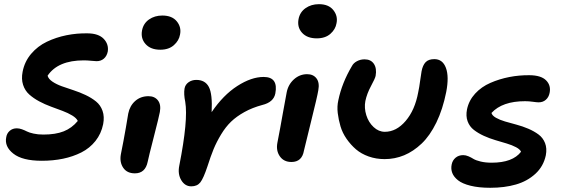

<svg xmlns="http://www.w3.org/2000/svg" viewBox="-20 -807 2706 916"><path d="M179.2 -40Q86.9 -40 43.7 -74Q0.5 -107.9 9.8 -152.8Q12.7 -170.9 26.4 -182.9Q40 -194.8 60.1 -194.8Q71.8 -194.8 84.7 -190.2Q97.7 -185.5 108.4 -179.9Q119.1 -174.3 139.9 -169.7Q160.6 -165 187 -165Q245.1 -165 283.9 -180.4Q322.8 -195.8 351.1 -230Q344.7 -243.7 324.7 -255.9Q304.7 -268.1 278.8 -277.8Q252.9 -287.6 223.4 -298.3Q193.8 -309.1 167 -323.5Q140.1 -337.9 119.6 -356.2Q99.1 -374.5 90.1 -402.3Q81.1 -430.2 87.9 -464.8Q97.2 -513.2 128.4 -550Q159.7 -586.9 203.6 -607.9Q247.6 -628.9 297.1 -638.9Q346.7 -648.9 397.9 -647.9Q450.2 -647.5 474.9 -621.6Q499.5 -595.7 494.1 -561Q489.7 -539.6 475.6 -527.3Q461.4 -515.1 440.9 -515.1Q432.6 -515.1 414.1 -517.1Q395.5 -519 379.9 -519Q256.3 -519 207 -445.8Q211.4 -430.2 230.2 -417.5Q249 -404.8 274.9 -395.5Q300.8 -386.2 330.8 -376.5Q360.8 -366.7 388.7 -353.5Q416.5 -340.3 438 -323Q459.5 -305.7 469.2 -278.1Q479 -250.5 472.2 -214.8Q462.9 -168.9 435.5 -134.5Q408.2 -100.1 368.2 -79.8Q328.1 -59.6 280.8 -49.8Q233.4 -40 179.2 -40Z M744.6 -569.8Q698.7 -569.8 674.6 -596.7Q650.4 -623.5 657.7 -662.1Q664.1 -695.3 690.9 -714.1Q717.8 -732.9 754.4 -732.9Q800.8 -732.9 823.5 -705.1Q846.2 -677.2 838.9 -642.1Q834 -613.3 809.6 -591.6Q785.2 -569.8 744.6 -569.8ZM623.5 20Q585.9 20 567.9 -6.6Q549.8 -33.2 556.6 -70.8Q569.3 -133.3 580.6 -198.5Q591.8 -263.7 591.8 -265.1Q599.1 -302.2 625 -325.2Q650.9 -348.1 688.5 -348.1Q717.8 -348.1 733.4 -328.1Q749 -308.1 742.7 -272.9Q738.8 -251 713.9 -154.3Q689 -57.6 684.6 -35.2Q673.3 20 623.5 20Z M892.6 82Q862.3 82 844.7 52.5Q827.1 22.9 835.4 -17.1Q878.4 -234.9 863.8 -320.8Q856 -358.4 860.4 -384.8Q863.8 -403.3 879.6 -414.6Q895.5 -425.8 916.5 -425.8Q959 -425.8 976.6 -391.8Q994.1 -357.9 989.7 -272Q1044.9 -353.5 1112.1 -396.7Q1179.2 -439.9 1237.8 -439.9Q1308.6 -439.9 1293.5 -360.8Q1285.2 -319.3 1231.4 -306.2Q1184.1 -293.5 1146.2 -272.5Q1108.4 -251.5 1082.5 -226.6Q1056.6 -201.7 1034.9 -165.8Q1013.2 -129.9 999 -95.5Q984.9 -61 969.7 -13.2Q950.7 43.9 935.8 63Q920.9 82 892.6 82Z M1491.2 -624Q1445.3 -624 1421.1 -650.6Q1397 -677.2 1404.3 -715.8Q1410.6 -749 1437.7 -768.1Q1464.8 -787.1 1501.5 -787.1Q1547.9 -787.1 1570.3 -758.8Q1592.8 -730.5 1585.4 -695.8Q1580.6 -667 1556.2 -645.5Q1531.7 -624 1491.2 -624ZM1370.6 -34.2Q1334 -34.2 1315.2 -61Q1296.4 -87.9 1303.2 -125Q1317.4 -197.8 1329.8 -268.8Q1342.3 -339.8 1347.7 -366.2Q1355 -403.8 1382.3 -428.5Q1409.7 -453.1 1445.3 -453.1Q1474.6 -453.1 1490 -432.9Q1505.4 -412.6 1498.5 -376Q1493.7 -346.2 1463.9 -226.8Q1434.1 -107.4 1430.2 -88.9Q1420.9 -34.2 1370.6 -34.2Z M1814.9 -47.9Q1774.4 -47.9 1738.8 -60.5Q1703.1 -73.2 1678.2 -94.7Q1653.3 -116.2 1633.5 -144.5Q1613.8 -172.9 1604.5 -204.1Q1595.2 -235.4 1591.3 -267.6Q1587.4 -299.8 1594.2 -329.1Q1611.3 -411.6 1659.2 -492.2Q1666.5 -506.3 1683.1 -515.1Q1699.7 -523.9 1719.2 -523.9Q1749.5 -523.9 1763.9 -502.2Q1778.3 -480.5 1772 -444.8Q1769.5 -432.6 1750 -396.5Q1730.5 -360.4 1723.1 -325.2Q1716.8 -292 1727.5 -257.6Q1738.3 -223.1 1762.5 -200.7Q1786.6 -178.2 1815.9 -178.2Q1871.1 -178.2 1915.3 -230Q1959.5 -281.7 1975.1 -366.2Q1980.5 -391.1 1984.4 -421.6Q1988.3 -452.1 1991.2 -466.8Q1996.6 -495.6 2010.5 -510.3Q2024.4 -524.9 2052.2 -524.9Q2091.8 -524.9 2107.4 -483.2Q2123 -441.4 2108.9 -368.2Q2092.3 -285.2 2061.8 -222.4Q2031.2 -159.7 1991.7 -122.1Q1952.1 -84.5 1908 -66.2Q1863.8 -47.9 1814.9 -47.9Z M2318.8 88.9Q2264.2 88.9 2224.9 79.1Q2185.5 69.3 2165.3 53.2Q2145 37.1 2137.7 18.1Q2130.4 -1 2134.8 -22Q2138.7 -42 2153.3 -54.4Q2168 -66.9 2189.9 -66.9Q2202.1 -66.9 2215.1 -61.3Q2228 -55.7 2239 -48.8Q2250 -42 2272.9 -36.4Q2295.9 -30.8 2325.7 -30.8Q2425.8 -30.8 2465.8 -83Q2460.9 -94.7 2441.9 -104.7Q2422.9 -114.7 2397.7 -122.3Q2372.6 -129.9 2343.5 -138.4Q2314.5 -147 2287.8 -159.2Q2261.2 -171.4 2240.7 -187.3Q2220.2 -203.1 2210.9 -228.3Q2201.7 -253.4 2208 -285.2Q2216.8 -327.6 2246.8 -360.4Q2276.9 -393.1 2319.6 -411.6Q2362.3 -430.2 2409.7 -439.5Q2457 -448.7 2505.9 -448.2Q2561.5 -447.8 2585.4 -423.6Q2609.4 -399.4 2602.1 -363.8Q2598.1 -343.3 2584.2 -331.1Q2570.3 -318.8 2549.8 -318.8Q2540.5 -318.8 2522 -321.5Q2503.4 -324.2 2484.9 -324.2Q2376.5 -324.2 2324.7 -268.1Q2328.1 -255.4 2346.2 -245.1Q2364.3 -234.9 2389.4 -227.5Q2414.6 -220.2 2443.8 -212.4Q2473.1 -204.6 2500.5 -192.9Q2527.8 -181.2 2549.1 -165.5Q2570.3 -149.9 2580.3 -124.5Q2590.3 -99.1 2584 -65.9Q2572.8 -13.2 2534.2 22.2Q2495.6 57.6 2441.4 73.2Q2387.2 88.9 2318.8 88.9Z"/></svg>

Font: Shantell Sans Irregular Bouncy
Style: Italic
Weight: 600
Italic angle: -11.31°
Designer: Stephen Nixon, Anya Danilova, Shantell Martin
Foundry: Arrow Type
Version: Version 1.006;[9816181b4]